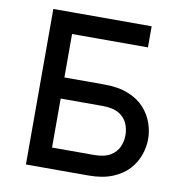

<svg xmlns="http://www.w3.org/2000/svg" viewBox="-79 -776 824 851"><g transform="rotate(10 333.0 -350.0)"><path d="M113 -605V-700H535.5V-605ZM93 0V-700H194V-409.5H373.5Q438 -409.5 482.8 -391.2Q527.5 -373 554.8 -342.8Q582 -312.5 594.5 -276.5Q607 -240.5 607 -205Q607 -169.5 594.5 -133.5Q582 -97.5 554.8 -67.2Q527.5 -37 482.8 -18.5Q438 0 373.5 0ZM194 -94H381.5Q429.5 -94 456.2 -110.2Q483 -126.5 494 -151.8Q505 -177 505 -205Q505 -232 494 -257.2Q483 -282.5 456.2 -298.5Q429.5 -314.5 381.5 -314.5H194Z"/></g></svg>

Font: Overpass Medium
Style: Regular
Weight: 500
Designer: Delve Withrington, Dave Bailey, Thomas Jockin
Foundry: Delve Fonts LLC
Version: Version 4.000